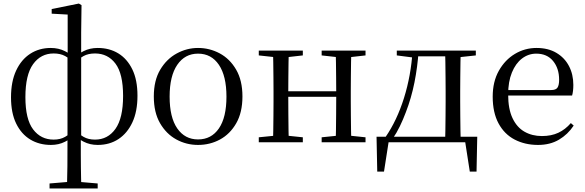

<svg xmlns="http://www.w3.org/2000/svg" viewBox="-20 -801 3293 1081"><path d="M259 260V232L378 222H414L530 232V260ZM357 260Q359 198 359.5 133.5Q360 69 360 -22V-27V-486L361 -495V-719L271 -724V-750L424 -781L439 -772L437 -618V-489V-483V-30L435 -20Q435 30 435 69Q435 108 435.5 140Q436 172 436.5 200.5Q437 229 438 260ZM267 15Q201 15 150.5 -15.5Q100 -46 71 -105.5Q42 -165 42 -253Q42 -342 71 -404Q100 -466 150.5 -498.5Q201 -531 266 -531Q310 -531 345.5 -513Q381 -495 397 -476L399 -466L397 -451Q373 -471 346.5 -485.5Q320 -500 282 -500Q210 -500 166.5 -440Q123 -380 123 -254Q123 -130 166.5 -72.5Q210 -15 282 -15Q320 -15 346.5 -30.5Q373 -46 397 -65L399 -40H397Q381 -21 346 -3Q311 15 267 15ZM530 15Q486 15 450.5 -3.5Q415 -22 400 -40H398L400 -65Q424 -46 450.5 -30.5Q477 -15 515 -15Q587 -15 630 -75.5Q673 -136 673 -261Q673 -386 630 -443Q587 -500 515 -500Q477 -500 450.5 -485.5Q424 -471 400 -451L398 -466L400 -476Q415 -495 450.5 -513Q486 -531 530 -531Q596 -531 646 -500.5Q696 -470 725 -410.5Q754 -351 754 -262Q754 -174 725.5 -112.5Q697 -51 647 -18Q597 15 530 15Z M1095 15Q1029 15 972.5 -16Q916 -47 881 -107.5Q846 -168 846 -258Q846 -348 882 -408.5Q918 -469 975 -500Q1032 -531 1095 -531Q1160 -531 1217 -500.5Q1274 -470 1309.5 -409Q1345 -348 1345 -258Q1345 -168 1310 -107Q1275 -46 1218.5 -15.5Q1162 15 1095 15ZM1095 -16Q1170 -16 1212.5 -78Q1255 -140 1255 -257Q1255 -373 1212.5 -436Q1170 -499 1095 -499Q1021 -499 978 -436Q935 -373 935 -257Q935 -140 978 -78Q1021 -16 1095 -16Z M1517 0Q1518 -24 1518.5 -65Q1519 -106 1519.5 -150Q1520 -194 1520 -229V-288Q1520 -322 1519.5 -366Q1519 -410 1518.5 -451Q1518 -492 1517 -516H1606Q1605 -492 1604.5 -450.5Q1604 -409 1603.5 -363Q1603 -317 1603 -280V-260Q1603 -210 1603.5 -159Q1604 -108 1604.5 -66Q1605 -24 1606 0ZM1869 0Q1871 -24 1871.5 -66Q1872 -108 1872.5 -159Q1873 -210 1873 -260V-280Q1873 -317 1872.5 -363Q1872 -409 1871.5 -450.5Q1871 -492 1869 -516H1958Q1957 -492 1956.5 -451Q1956 -410 1955.5 -366Q1955 -322 1955 -288V-229Q1955 -194 1955.5 -150Q1956 -106 1956.5 -65Q1957 -24 1958 0ZM1437 0V-28L1547 -39H1579L1685 -28V0ZM1437 -489V-516H1685V-489L1579 -477H1547ZM1791 0V-28L1899 -39H1932L2038 -28V0ZM1791 -489V-516H2038V-489L1932 -477H1899ZM1561 -256V-287H1914V-256Z M2622 0H2147L2171 -21L2142 165H2104L2100 -31H2667L2663 165H2625L2596 -22ZM2486 0Q2487 -24 2487.5 -65Q2488 -106 2488.5 -150Q2489 -194 2489 -229V-288Q2489 -322 2488.5 -366Q2488 -410 2487.5 -451Q2487 -492 2486 -516H2574Q2573 -492 2572.5 -451Q2572 -410 2571.5 -366Q2571 -322 2571 -288V-229Q2571 -194 2571.5 -150Q2572 -106 2572.5 -65Q2573 -24 2574 0ZM2214 -489V-516H2316V-477H2307ZM2531 -477V-516H2659V-489L2548 -477ZM2151 -30Q2215 -123 2254.5 -249Q2294 -375 2303 -516H2337Q2331 -425 2313.5 -337Q2296 -249 2265 -169Q2250 -129 2231.5 -90.5Q2213 -52 2190 -19V-7ZM2316 -484V-516H2533V-484Z M3009 15Q2936 15 2878 -15Q2820 -45 2787 -106Q2754 -167 2754 -257Q2754 -341 2788.5 -402.5Q2823 -464 2879 -497.5Q2935 -531 3001 -531Q3066 -531 3112.5 -503.5Q3159 -476 3183.5 -429Q3208 -382 3208 -323Q3208 -287 3201 -263H2793V-294H3083Q3110 -294 3119 -308Q3128 -322 3128 -352Q3128 -416 3094 -457.5Q3060 -499 2999 -499Q2955 -499 2919 -471.5Q2883 -444 2862 -392.5Q2841 -341 2841 -269Q2841 -188 2865.5 -136Q2890 -84 2933 -59.5Q2976 -35 3031 -35Q3084 -35 3123.5 -53.5Q3163 -72 3194 -108L3210 -94Q3177 -44 3127 -14.5Q3077 15 3009 15Z"/></svg>

Font: Noto Serif KR
Style: Regular
Weight: 400
Designer: Ryoko NISHIZUKA  (kana & ideographs); Frank Grießhammer (Latin, Greek & Cyrillic); Wenlong ZHANG  (bopomofo); Sandoll Co
Foundry: Adobe
Version: Version 2.003-H1;hotconv 1.1.1;makeotfexe 2.6.0